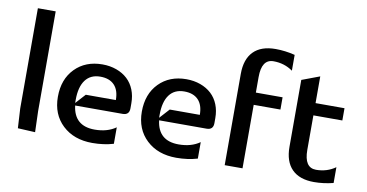

<svg xmlns="http://www.w3.org/2000/svg" viewBox="-60 -694 1621 849"><g transform="rotate(10 751.0 -270.0)"><path d="M50 -540H130V-92L133 2L55 -2L50 -90Z M285 -156 325 -200H460Q460 -244 438 -267Q416 -290 375 -290Q331 -290 308 -259Q285 -228 285 -170Q285 -163 285 -156ZM287 -145Q298 -55 390 -55Q447 -55 485 -82V-8Q441 5 390 5Q307 5 256 -43Q205 -91 205 -170Q205 -249 252 -297Q299 -345 375 -345Q409 -345 438 -334.5Q467 -324 487.5 -305Q508 -286 519 -258.5Q530 -231 530 -198V-175Q530 -145 500 -145Z M662 -156 702 -200H837Q837 -244 815 -267Q793 -290 752 -290Q708 -290 685 -259Q662 -228 662 -170Q662 -163 662 -156ZM664 -145Q675 -55 767 -55Q824 -55 862 -82V-8Q818 5 767 5Q684 5 633 -43Q582 -91 582 -170Q582 -249 629 -297Q676 -345 752 -345Q786 -345 815 -334.5Q844 -324 864.5 -305Q885 -286 896 -258.5Q907 -231 907 -198V-175Q907 -145 877 -145Z M984 0V-410Q984 -476 1018 -510.5Q1052 -545 1117 -545Q1160 -545 1204 -534V-463Q1166 -490 1117 -490Q1064 -490 1064 -410V-340H1184V-285H1064V0Z M1252 -430 1332 -460V-340H1462V-285H1332V-130Q1332 -50 1385 -50Q1434 -50 1472 -77V-6Q1428 5 1385 5Q1320 5 1286 -29.5Q1252 -64 1252 -130Z"/></g></svg>

Font: Glametrix
Style: Bold
Weight: 700
Designer: gluk
Foundry: gluk
Version: Version 0.40